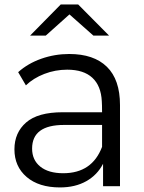

<svg xmlns="http://www.w3.org/2000/svg" viewBox="-20 -831 641 857"><path d="M114.4 -672.2 251.1 -811.1H328.9L466.7 -672.2H396.7L290 -766.7L184.4 -672.2ZM515.6 -362.2V0H440V-100Q414.4 -50 365 -22.2Q315.6 5.6 247.8 5.6Q153.3 5.6 98.9 -41.1Q44.4 -87.8 44.4 -164.4Q44.4 -238.9 96.7 -284.4Q148.9 -330 260 -330H435.6Q435.6 -363.3 434.4 -378.9Q431.1 -447.8 392.2 -483.9Q353.3 -520 280 -520Q226.7 -520 177.8 -501.1Q128.9 -482.2 95.6 -450L61.1 -508.9Q104.4 -547.8 164.4 -568.9Q224.4 -590 288.9 -590Q398.9 -590 457.2 -532.8Q515.6 -475.6 515.6 -362.2ZM435.6 -175.6V-273.3H265.6Q123.3 -273.3 123.3 -167.8Q123.3 -116.7 160 -87.2Q196.7 -57.8 262.2 -57.8Q391.1 -57.8 435.6 -175.6Z"/></svg>

Font: Paperlogy 4 Regular
Style: Regular
Weight: 400
Designer: redesigned by Lee Juim, glyphs from Gmarket Sans & Montserrat
Foundry: PT&
Version: Version 1.001